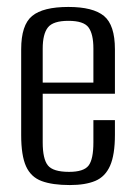

<svg xmlns="http://www.w3.org/2000/svg" viewBox="-20 -524 387 553"><path d="M181 9Q131 9 100 -2.5Q69 -14 55 -45Q41 -76 41 -135V-382Q41 -452 72.5 -478Q104 -504 177 -504Q248 -504 279.5 -478Q311 -452 311 -382V-254H103V-114Q103 -66 118 -47.5Q133 -29 179 -29Q221 -29 235 -47Q249 -65 249 -114V-178H311V-136Q311 -78 297 -46.5Q283 -15 254.5 -3Q226 9 181 9ZM103 -286H249V-384Q249 -426 235 -445Q221 -464 177 -464Q133 -464 118 -445Q103 -426 103 -384Z"/></svg>

Font: Alumni Sans
Style: Regular
Weight: 400
Designer: Robert E. Leuschke
Foundry: Robert E. Leuschke
Version: Version 1.018